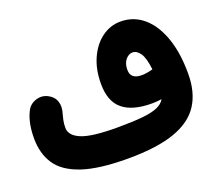

<svg xmlns="http://www.w3.org/2000/svg" viewBox="-114 -746 1095 976"><g transform="rotate(-20 434.0 -258.0)"><path d="M7.8 -183.1Q7.8 -268.6 36.1 -323.7Q51.3 -354.5 84.7 -365.5Q118.2 -376.5 148.9 -360.8Q179.2 -345.7 189.2 -316.4Q199.2 -287.1 186.5 -248Q184.1 -240.2 179.9 -221.2Q175.8 -202.1 175.8 -179.2Q175.8 -137.7 231.2 -114.3Q286.6 -90.8 423.3 -90.8Q509.3 -90.8 562.3 -96.2Q615.2 -101.6 644 -114.5Q672.9 -127.4 685.1 -149.4Q657.7 -145.5 632.3 -145.5Q527.8 -145.5 475.1 -189Q422.4 -232.4 422.4 -327.6Q422.4 -405.8 449.5 -465.3Q476.6 -524.9 522.2 -558.3Q567.9 -591.8 623.5 -591.8Q693.4 -591.8 745.8 -547.6Q798.3 -503.4 827.6 -421.4Q856.9 -339.4 856.9 -225.6Q856.9 -124 813.2 -57.1Q769.5 9.8 674.1 43Q578.6 76.2 423.3 76.2Q266.6 76.2 175.8 45.7Q85 15.1 46.4 -43Q7.8 -101.1 7.8 -183.1ZM572.8 -348.6Q572.8 -298.3 632.8 -298.3Q649.4 -298.3 664.8 -301.3Q680.2 -304.2 692.9 -307.6H693.4Q686 -372.1 668 -397.7Q649.9 -423.3 627.4 -423.3Q606.4 -423.3 589.6 -403.3Q572.8 -383.3 572.8 -348.6Z"/></g></svg>

Font: Mikhak Black
Style: Regular
Weight: 900
Designer: Amin Abedi
Version: Version 3.3